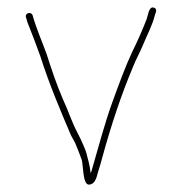

<svg xmlns="http://www.w3.org/2000/svg" viewBox="-20 -522 491 519"><path d="M50 -476C52.5 -467.4 54.2 -460.6 58 -452C69.8 -422.6 77.5 -401.6 89 -370C112.7 -295.5 142.9 -223.9 172 -156L183 -136C189.3 -121.3 195.2 -105.4 201 -90C205.2 -75.4 203.5 -23 220 -23C236.4 -23 240.7 -40.7 245 -57C249 -69 253 -82.7 257 -98C279.8 -181.6 307.3 -264.7 339 -340C347.4 -361.7 358.1 -379.9 366.5 -400.5C377.4 -427.1 391.8 -453.3 399 -482C401.8 -489.5 405.6 -498.5 395.5 -501.5C382 -505.5 380 -479.1 376 -469C364.1 -439.2 351.5 -409.9 337 -381C318.6 -341.6 300.7 -292.4 284.5 -248C262.9 -189 246.3 -124.1 228 -62C228 -60.7 227 -58 225 -54C223.1 -74.9 217 -94 213 -110C210.5 -118.6 202.6 -135.6 199 -144L189 -164C174.3 -191.3 164.1 -224.1 150 -254C133.8 -291 119 -335.2 106 -376C92.2 -413.8 79 -442.5 68 -481C64.1 -491.5 47.3 -486.8 50 -476Z"/></svg>

Font: HoneyBee
Style: BLn
Weight: 100
Foundry: Cannot Into Space Fonts
Version: Version 0.89